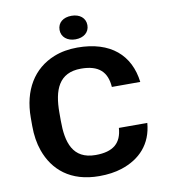

<svg xmlns="http://www.w3.org/2000/svg" viewBox="-97 -984 953 1076"><g transform="rotate(-10 380.0 -446.0)"><path d="M381.3 -110C250.2 -110 221.8 -210.6 221.8 -332V-379C221.8 -507.2 256.7 -601 383.5 -601C484.8 -601 530.5 -556.3 536.4 -470H698.1C679.2 -624.7 573.4 -721 383.5 -721C334.4 -721 289.8 -713 249.8 -697C128.8 -648.5 59 -536.5 59 -378V-332C59 -279.3 66.5 -231.8 81.5 -189.5C122.5 -74.2 216.7 10 381.3 10C429.7 10 472.8 3.8 510.5 -8.5C615.9 -42.9 687.3 -117.7 697 -237H535.3C529.4 -151.5 481.6 -110 381.3 -110ZM382.4 -768C429.2 -768 461.6 -794 461.6 -835C461.6 -876 429.2 -902 382.4 -902C335.6 -902 303.2 -877.1 303.2 -835C303.2 -794.5 336.5 -768 382.4 -768Z"/></g></svg>

Font: Asimov
Style: Wid
Weight: 500
Designer: Google
Version: Version 2.000980; 2014